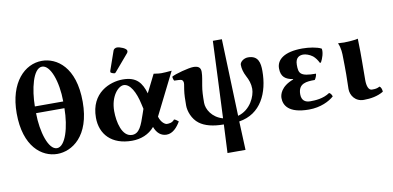

<svg xmlns="http://www.w3.org/2000/svg" viewBox="-81 -934 2876 1406"><g transform="rotate(-10 1357.0 -231.0)"><path d="M39 -334C39 -86 167 10 282 10C389 10 530 -76 530 -334C530 -594 396 -681 287 -681C160 -681 39 -565 39 -334ZM390 -311C389 -170 349 -32 286 -32C223 -32 180 -171 179 -311ZM281 -639C342 -639 389 -512 390 -361H179C180 -486 214 -639 281 -639Z M846 -444C752 -444 605 -388 605 -202C605 -78 686 10 837 10C902 10 963 -13 1005 -63C1022 -16 1053 10 1094 10C1140 10 1174 -29 1198 -70C1189 -78 1176 -88 1166 -90C1149 -68 1126 -67 1109 -67C1098 -67 1067 -84 1054 -131L1211 -445C1182 -442 1148 -440 1134 -440C1122 -440 1109 -441 1077 -446L1010 -312C986 -392 950 -444 846 -444ZM959 -206 946 -168C920 -92 900 -32 845 -32C769 -32 745 -146 745 -226C745 -336 805 -402 846 -402C893 -402 931 -335 951 -241ZM846 -682C835 -682 822 -676 818 -665L768 -522C767 -519 767 -514 767 -513C767 -506 789 -499 797 -499C801 -499 805 -503 808 -507L912 -629C916 -634 917 -639 917 -644C917 -664 866 -682 846 -682Z M1271 -175C1271 -134 1292 -72 1339 -37C1379 -7 1439 9 1519 9L1509 220H1643C1640 151 1637 77 1634 7C1798 -18 1865 -166 1865 -328C1865 -387 1855 -444 1778 -444C1746 -444 1717 -420 1717 -399C1717 -372 1725 -341 1741 -311C1757 -281 1769 -250 1769 -212C1769 -159 1728 -61 1633 -35L1613 -608H1546C1538 -439 1530 -205 1521 -36C1441 -58 1404 -125 1404 -172C1404 -226 1406 -263 1412 -297C1417 -330 1426 -366 1426 -399C1426 -432 1407 -444 1371 -444C1338 -444 1234 -417 1208 -401C1208 -391 1212 -376 1217 -370C1230 -369 1263 -370 1272 -365C1278 -362 1284 -352 1284 -341C1284 -326 1280 -316 1277 -291C1272 -258 1271 -220 1271 -175Z M2180 -394C2197 -394 2225 -386 2249 -368C2266 -354 2280 -334 2290 -313L2298 -314C2313 -341 2327 -383 2322 -411L2320 -414C2289 -430 2231 -439 2181 -439C2047 -439 1988 -390 1988 -325C1988 -261 2022 -239 2076 -230V-227C1980 -192 1968 -131 1968 -108C1968 -56 1999 10 2153 10C2239 10 2306 -24 2340 -55C2335 -69 2330 -78 2318 -84C2268 -50 2208 -48 2172 -48C2136 -48 2108 -64 2108 -111C2108 -193 2171 -196 2231 -196C2242 -210 2248 -231 2248 -240C2129 -240 2121 -265 2121 -328C2121 -386 2157 -394 2180 -394Z M2465 -261C2466 -222 2465 -173 2464 -135C2463 -115 2463 -99 2463 -88C2463 -41 2496 10 2560 10C2612 10 2664 1 2707 -25C2707 -41 2701 -59 2690 -66C2668 -55 2658 -54 2632 -54C2605 -54 2595 -90 2595 -131C2595 -161 2596 -212 2596 -272V-343C2596 -375 2594 -439 2594 -439C2579 -433 2511 -429 2492 -429C2480 -429 2454 -430 2448 -431L2446 -429C2463 -394 2464 -350 2464 -322Z"/></g></svg>

Font: Libertinus Sans
Style: Bold
Weight: 700
Designer: Philipp H. Poll, Khaled Hosny
Foundry: Caleb Maclennan
Version: Version 7.050;RELEASE